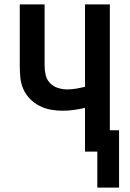

<svg xmlns="http://www.w3.org/2000/svg" viewBox="-20 -690 590 874"><path d="M423 164V0H367V-199Q342 -193 316 -189.5Q290 -186 264 -186Q237 -186 210 -191Q183 -196 159 -208.5Q135 -221 116 -240.5Q97 -260 86 -285Q75 -310 72.5 -337Q70 -364 70 -391V-670H183V-391Q183 -369 188 -348Q193 -327 208 -311.5Q223 -296 244 -289.5Q265 -283 286 -283Q307 -283 327 -286.5Q347 -290 367 -295V-670H480V-97H522V164Z"/></svg>

Font: Lode Term
Style: Bold
Weight: 700
Monospace: yes
Designer: Belleve Invis
Foundry: Belleve Invis
Version: Version 29.2.0